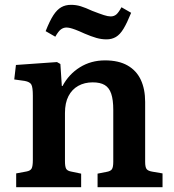

<svg xmlns="http://www.w3.org/2000/svg" viewBox="-20 -775 719 795"><path d="M47 0V-57L90 -65Q106 -68 111 -77.5Q116 -87 116 -113V-379Q116 -413 110 -424.5Q104 -436 82 -440L39 -446L46 -506L216 -518L230 -510L236 -419H239Q265 -468 311 -496.5Q357 -525 415 -525Q471 -525 508 -504Q545 -483 563 -444.5Q581 -406 581 -353V-105Q581 -83 587 -75Q593 -67 612 -64L653 -57V0H384V-56L420 -63Q438 -66 443.5 -74.5Q449 -83 449 -105V-320Q449 -362 440.5 -387Q432 -412 413.5 -423Q395 -434 364 -434Q330 -434 304 -419.5Q278 -405 263.5 -377Q249 -349 249 -307V-108Q249 -86 253.5 -77Q258 -68 273 -65L316 -56V0ZM421 -612Q400 -612 379 -618Q358 -624 330 -636Q306 -647 292.5 -652Q279 -657 270.5 -659Q262 -661 255 -661Q243 -661 232.5 -653.5Q222 -646 209 -623L169 -646Q186 -689 201 -712Q216 -735 233.5 -745Q251 -755 274 -755Q295 -755 314.5 -749Q334 -743 362 -730Q393 -718 410 -712.5Q427 -707 438 -707Q452 -707 461.5 -715Q471 -723 483 -745L523 -722Q506 -680 491.5 -656Q477 -632 460 -622Q443 -612 421 -612Z"/></svg>

Font: Literata 18pt SemiBold
Style: Regular
Weight: 600
Designer: Latin by Veronika Burian and Jose Scaglione. Greek by Irene Vlachou. Cyrillic by Vera Evstafieva.
Foundry: TypeTogether
Version: Version 3.103;gftools[0.9.29]